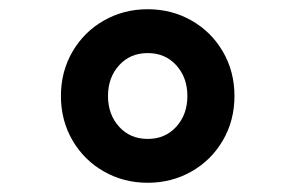

<svg xmlns="http://www.w3.org/2000/svg" viewBox="-20 -730 640 416"><path d="M112 -522Q112 -575 137 -618Q162 -661 205 -685.5Q248 -710 300 -710Q352 -710 395 -685.5Q438 -661 463 -618Q488 -575 488 -522Q488 -469 463 -426Q438 -383 395 -358.5Q352 -334 300 -334Q248 -334 205 -358.5Q162 -383 137 -426Q112 -469 112 -522ZM386 -522Q386 -562 362 -588.5Q338 -615 300 -615Q262 -615 238 -588.5Q214 -562 214 -522Q214 -482 238 -455.5Q262 -429 300 -429Q338 -429 362 -455.5Q386 -482 386 -522Z"/></svg>

Font: iA Writer Duo S
Style: Bold
Weight: 700
Designer: Mike Abbink, Paul van der Laan, Pieter van Rosmalen, Oliver Reichenstein
Foundry: Bold Monday and Information Architects Inc.
Version: Version 2.000